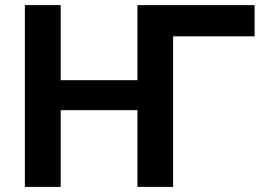

<svg xmlns="http://www.w3.org/2000/svg" viewBox="-20 -733 1054 753"><path d="M77.5 0V-713H218V-418.5H519V-713H978.5V-590.5H659V0H519V-301H218V0Z"/></svg>

Font: Commissioner SemiBold
Style: Regular
Weight: 600
Designer: Kostas Bartsokas
Foundry: Kostas Bartsokas
Version: Version 1.000; ttfautohint (v1.8.3)